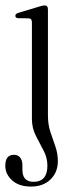

<svg xmlns="http://www.w3.org/2000/svg" viewBox="-36 -455 265 707"><path d="M140.5 -29.5Q140.5 3 149.5 30.5Q158.5 58 167.8 84Q177 110 177 138.5Q177 179.5 150 205.8Q123 232 78 232Q34 232 8.8 209.2Q-16.5 186.5 -16.5 155.5Q-16.5 115 15.5 115Q30 115 38.2 125.2Q46.5 135.5 46.5 152.5V170Q46.5 214.5 87.5 214.5Q138.5 214.5 138.5 155Q138.5 125.5 124.2 99Q110 72.5 95.8 44.5Q81.5 16.5 81.5 -18V-372.5Q81.5 -387 70 -387.5L30 -388Q20.5 -389 20.5 -397Q20.5 -404 31 -407.5L107.5 -430.5Q122 -435 128 -435Q140.5 -435 140.5 -421Z"/></svg>

Font: Fraunces 144pt S050 Light
Style: Regular
Weight: 300
Version: Version 1.000; ttfautohint (v1.8.3)